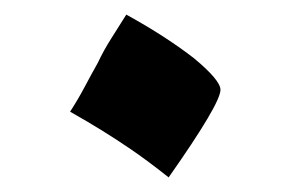

<svg xmlns="http://www.w3.org/2000/svg" viewBox="-20 -361 398 263"><path d="M211 -118Q182 -141 160 -156Q138 -171 118.5 -183Q99 -195 76 -208Q87 -225 96 -242Q105 -259 114 -275Q122 -292 132.5 -308.5Q143 -325 153 -341Q182 -325 205 -310Q228 -295 246 -281Q282 -251 282 -238Q282 -219 211 -118Z"/></svg>

Font: Noto Naskh Arabic
Style: Regular
Weight: 400
Designer: Monotype Design Team, David Williams, Mohamad Dakak and Nizar Qandah
Foundry: Monotype Imaging Inc.
Version: Version 2.013